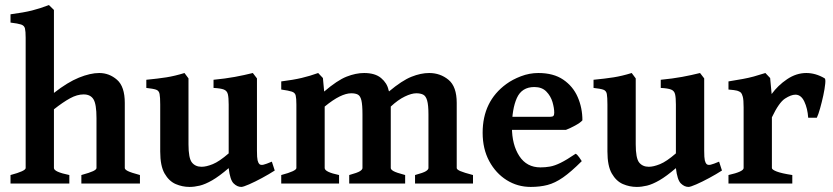

<svg xmlns="http://www.w3.org/2000/svg" viewBox="-20 -716 3251 749"><path d="M297.4 0V-33.2Q329.6 -42 343 -48.3Q356.4 -54.7 356.4 -60.5V-255.4Q356.4 -309.6 344.7 -328.6Q333 -347.7 306.2 -347.7Q280.8 -347.7 253.2 -332.5Q225.6 -317.4 190.4 -289.6V-60.5Q190.4 -45.4 250.5 -33.2V0H21V-33.2Q80.1 -48.8 80.1 -60.5V-568.8Q80.1 -593.8 77.4 -605Q74.7 -616.2 62.3 -620.4Q49.8 -624.5 21 -627.9V-660.2Q72.3 -667 104.5 -675Q136.7 -683.1 170.9 -696.3L190.4 -677.2V-353.5Q243.2 -395 287.8 -413.1Q332.5 -431.2 367.2 -431.2Q406.2 -431.2 436.5 -404.8Q466.8 -378.4 466.8 -314.5V-60.5Q466.8 -54.7 479 -48.6Q491.2 -42.5 525.9 -33.2V0Z M1051.8 -50.8Q1029.8 -36.6 1002.2 -21.7Q974.6 -6.8 951.7 3.2Q928.7 13.2 921.4 13.2Q905.3 13.2 891.4 -0.5Q877.4 -14.2 872.1 -60.1Q835 -28.3 807.9 -12.7Q780.8 2.9 759.5 8.1Q738.3 13.2 719.2 13.2Q691.4 13.2 665.3 2Q639.2 -9.3 622.1 -39.1Q605 -68.8 605 -125V-308.1Q605 -336.9 602.5 -349.6Q600.1 -362.3 588.9 -366.2Q577.6 -370.1 550.8 -373V-404.8Q596.2 -409.2 628.9 -414.3Q661.6 -419.4 699.7 -431.2L715.3 -410.2V-153.3Q715.3 -98.6 728.8 -82Q742.2 -65.4 766.6 -65.4Q784.7 -65.4 810.1 -75.7Q835.4 -85.9 872.1 -117.7V-308.1Q872.1 -335 868.9 -348.4Q865.7 -361.8 853.3 -366.7Q840.8 -371.6 813 -373V-404.8Q858.9 -409.2 896 -416Q933.1 -422.9 966.3 -431.2L982.4 -410.2V-127.9Q982.4 -100.6 984.9 -90.3Q987.3 -80.1 992.7 -75.2Q998 -71.3 1007.8 -73.5Q1017.6 -75.7 1040.5 -85.4Z M1599.1 0V-33.2Q1631.8 -42 1641.6 -48.3Q1651.4 -54.7 1651.4 -60.5V-270Q1651.4 -306.6 1646.2 -324.2Q1641.1 -341.8 1630.6 -346.9Q1620.1 -352.1 1604 -352.1Q1585.4 -352.1 1559.1 -339.4Q1532.7 -326.7 1504.4 -300.3V-60.5Q1504.4 -54.7 1514.9 -48.6Q1525.4 -42.5 1560.5 -33.2V0H1342.3V-33.2Q1374.5 -42 1384.3 -48.3Q1394 -54.7 1394 -60.5V-270Q1394 -306.6 1389.9 -324.2Q1385.7 -341.8 1376.2 -346.9Q1366.7 -352.1 1350.1 -352.1Q1330.6 -352.1 1304.9 -339.6Q1279.3 -327.1 1246.6 -300.3V-60.5Q1246.6 -44.9 1302.7 -33.2V0H1077.1V-33.2Q1136.2 -48.8 1136.2 -60.5V-308.1Q1136.2 -332.5 1133.5 -343.5Q1130.9 -354.5 1118.4 -358.6Q1106 -362.8 1077.1 -366.7V-398.4Q1124.5 -404.3 1156.5 -411.9Q1188.5 -419.4 1221.2 -431.2L1239.7 -411.6L1244.6 -358.9Q1295.9 -402.8 1332 -417Q1368.2 -431.2 1400.4 -431.2Q1443.4 -431.2 1466.8 -411.4Q1490.2 -391.6 1495.6 -365.2L1497.6 -359.4Q1548.3 -401.9 1585 -416.5Q1621.6 -431.2 1654.3 -431.2Q1697.3 -431.2 1729.5 -404.8Q1761.7 -378.4 1761.7 -314.5V-60.5Q1761.7 -54.7 1775.6 -48.6Q1789.6 -42.5 1825.2 -33.2V0Z M2252 -246.6Q2244.1 -237.3 2223.4 -226.1Q2202.6 -214.8 2188 -209.5H1916L1917 -260.3H2125Q2135.3 -260.3 2138.7 -263.7Q2142.1 -267.1 2142.1 -276.4Q2142.1 -294.4 2135.3 -317.9Q2128.4 -341.3 2111.3 -358.9Q2094.2 -376.5 2064.5 -376.5Q2015.6 -376.5 1996.3 -333.7Q1977.1 -291 1977.1 -219.7Q1977.1 -151.4 2005.9 -107.2Q2034.7 -63 2088.4 -63Q2107.4 -63 2125.5 -66.2Q2143.6 -69.3 2167 -80.8Q2190.4 -92.3 2225.6 -116.2Q2231.4 -113.8 2239.5 -102.3Q2247.6 -90.8 2249.5 -87.4Q2207.5 -45.4 2176.3 -23.7Q2145 -2 2115.7 5.6Q2086.4 13.2 2050.3 13.2Q1999 13.2 1956.5 -13.4Q1914.1 -40 1888.4 -87.6Q1862.8 -135.3 1862.8 -198.2Q1862.8 -320.8 1955.1 -388.2Q1979 -405.8 2012.2 -418.5Q2045.4 -431.2 2080.1 -431.2Q2139.2 -431.2 2177.2 -405.3Q2215.3 -379.4 2233.6 -337.4Q2252 -295.4 2252 -246.6Z M2796.4 -50.8Q2774.4 -36.6 2746.8 -21.7Q2719.2 -6.8 2696.3 3.2Q2673.3 13.2 2666 13.2Q2649.9 13.2 2636 -0.5Q2622.1 -14.2 2616.7 -60.1Q2579.6 -28.3 2552.5 -12.7Q2525.4 2.9 2504.2 8.1Q2482.9 13.2 2463.9 13.2Q2436 13.2 2409.9 2Q2383.8 -9.3 2366.7 -39.1Q2349.6 -68.8 2349.6 -125V-308.1Q2349.6 -336.9 2347.2 -349.6Q2344.7 -362.3 2333.5 -366.2Q2322.3 -370.1 2295.4 -373V-404.8Q2340.8 -409.2 2373.5 -414.3Q2406.2 -419.4 2444.3 -431.2L2460 -410.2V-153.3Q2460 -98.6 2473.4 -82Q2486.8 -65.4 2511.2 -65.4Q2529.3 -65.4 2554.7 -75.7Q2580.1 -85.9 2616.7 -117.7V-308.1Q2616.7 -335 2613.5 -348.4Q2610.4 -361.8 2597.9 -366.7Q2585.4 -371.6 2557.6 -373V-404.8Q2603.5 -409.2 2640.6 -416Q2677.7 -422.9 2710.9 -431.2L2727.1 -410.2V-127.9Q2727.1 -100.6 2729.5 -90.3Q2731.9 -80.1 2737.3 -75.2Q2742.7 -71.3 2752.4 -73.5Q2762.2 -75.7 2785.2 -85.4Z M3196.8 -410.6Q3201.2 -408.2 3199.2 -388.9Q3197.3 -369.6 3191.7 -343.5Q3186 -317.4 3179.2 -293.2Q3172.4 -269 3166.5 -256.8H3132.8Q3130.4 -293 3117.7 -319.8Q3105 -346.7 3083 -346.7Q3065.9 -346.7 3042.2 -331.3Q3018.6 -315.9 2991.2 -258.3V-60.5Q2991.2 -54.2 3010 -46.9Q3028.8 -39.6 3070.8 -33.2V0H2821.8V-33.2Q2880.9 -46.4 2880.9 -60.5V-296.9Q2880.9 -326.7 2877.7 -338.4Q2874.5 -350.1 2870.6 -354.5Q2864.3 -359.9 2855.5 -362.3Q2846.7 -364.7 2821.8 -366.7V-398.4Q2855.5 -403.8 2877.9 -408Q2900.4 -412.1 2920.2 -417.5Q2939.9 -422.9 2965.8 -431.2L2984.4 -411.6L2990.2 -349.1Q3014.6 -382.8 3050.5 -407Q3086.4 -431.2 3125.5 -431.2Q3161.6 -431.2 3196.8 -410.6Z"/></svg>

Font: Dai Banna SIL SemiBold
Style: Regular
Weight: 600
Designer: Victor Gaultney
Foundry: SIL International
Version: Version 4.000